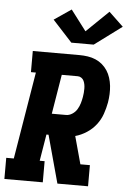

<svg xmlns="http://www.w3.org/2000/svg" viewBox="-64 -1040 728 1086"><g transform="rotate(5 300.0 -497.0)"><path d="M3 0V-120H46L128 -615H100V-735H366Q389 -735 412.5 -731.5Q436 -728 457 -719Q478 -710 495 -695.5Q512 -681 524 -662.5Q536 -644 543 -622Q550 -600 552.5 -577Q555 -554 554 -530Q553 -506 549 -482Q543 -449 531.5 -416Q520 -383 498 -354.5Q476 -326 445 -306Q414 -286 381 -277L424 -120H478V0H304L230 -271H218L193 -120H221V0ZM238 -391H319Q337 -391 354 -402Q371 -413 381 -429.5Q391 -446 396.5 -464.5Q402 -483 405 -501Q407 -512 408 -524Q409 -536 409 -548Q409 -560 407 -571Q405 -582 400.5 -592Q396 -602 386.5 -608.5Q377 -615 366 -615H275ZM313 -801 202 -922 299 -988 387 -872 513 -994 595 -916 440 -801Z"/></g></svg>

Font: Iosevka Etoile Heavy Oblique
Style: Regular
Weight: 900
Italic angle: -9°
Designer: Belleve Invis
Foundry: Belleve Invis
Version: Version 15.5.2; ttfautohint (v1.8.4)